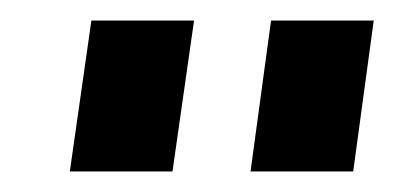

<svg xmlns="http://www.w3.org/2000/svg" viewBox="-20 -774 384 187"><path d="M169 -754 148 -607H48L69 -754ZM344 -754 324 -607H224L244 -754Z"/></svg>

Font: Pathway Extreme 8pt Thin 12pt
Style: Bold Italic
Weight: 700
Italic angle: -8°
Version: Version 1.001;gftools[0.9.26]